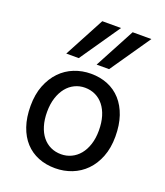

<svg xmlns="http://www.w3.org/2000/svg" viewBox="-144 -878 846 987"><g transform="rotate(20 278.5 -384.5)"><path d="M46.4 -246.6Q46.4 -309.6 65.4 -358.2Q84.5 -406.7 116.7 -440.2Q148.9 -473.6 191.9 -490.7Q234.9 -507.8 283.2 -507.8Q333.5 -507.8 375.2 -490.7Q417 -473.6 447 -440.2Q477.1 -406.7 493.7 -358.2Q510.3 -309.6 510.3 -246.6Q510.3 -183.6 491.2 -135.3Q472.2 -86.9 439.9 -54.2Q407.7 -21.5 364.7 -4.6Q321.8 12.2 273.4 12.2Q223.1 12.2 181.4 -4.6Q139.6 -21.5 109.6 -54.2Q79.6 -86.9 63 -135.3Q46.4 -183.6 46.4 -246.6ZM136.7 -246.6Q136.7 -204.1 147 -170.4Q157.2 -136.7 176 -113.5Q194.8 -90.3 220.7 -78.1Q246.6 -65.9 278.3 -65.9Q307.6 -65.9 333.5 -78.1Q359.4 -90.3 378.7 -113.5Q397.9 -136.7 408.9 -170.4Q419.9 -204.1 419.9 -246.6Q419.9 -289.6 409.7 -323.5Q399.4 -357.4 380.6 -381.1Q361.8 -404.8 335.7 -417.2Q309.6 -429.7 278.3 -429.7Q248.5 -429.7 222.7 -417.2Q196.8 -404.8 177.7 -381.1Q158.7 -357.4 147.7 -323.5Q136.7 -289.6 136.7 -246.6ZM512.7 -781.2 361.3 -561.5H293L410.2 -781.2ZM346.7 -781.2 195.3 -561.5H127L244.1 -781.2Z"/></g></svg>

Font: Andika DR AuSIL
Style: Regular
Weight: 400
Designer: Annie Olsen & Victor Gaultney
Foundry: SIL International
Version: Version 0.003